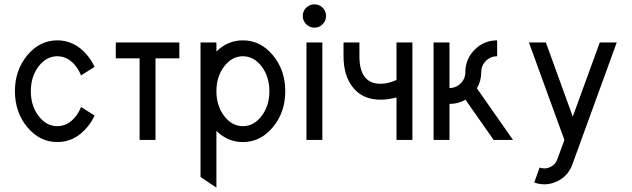

<svg xmlns="http://www.w3.org/2000/svg" viewBox="-20 -645 2911 885"><path d="M244.1 9.8Q163.1 9.8 106 -58.8Q48.8 -127.4 48.8 -224.6Q48.8 -321.8 106 -390.4Q163.1 -459 244.1 -459Q325.2 -459 382.3 -390.1Q402.8 -365.7 416 -336.9L353.5 -297.4Q344.7 -319.8 330.6 -338.4Q294.9 -385.7 244.1 -385.7Q193.4 -385.7 157.7 -338.6Q122.1 -291.5 122.1 -224.6Q122.1 -157.7 157.7 -110.6Q193.4 -63.5 244.1 -63.5Q294.9 -63.5 330.6 -110.8Q344.7 -129.4 353.5 -151.9L416 -112.3Q402.8 -83.5 382.3 -59.1Q325.2 9.8 244.1 9.8Z M696.8 0H623.5V-376H513.7V-449.2H806.6V-376H696.8Z M1099.6 -63.5Q1150.4 -63.5 1186 -110.6Q1221.7 -157.7 1221.7 -224.6Q1221.7 -291.5 1186 -338.6Q1150.4 -385.7 1099.6 -385.7Q1048.8 -385.7 1013.2 -338.6Q977.5 -291.5 977.5 -224.6Q977.5 -157.7 1013.2 -110.6Q1048.8 -63.5 1099.6 -63.5ZM977.5 219.7 904.3 170.9V-449.2H977.5V-407.7Q1029.8 -459 1099.6 -459Q1180.7 -459 1237.8 -390.4Q1294.9 -321.8 1294.9 -224.6Q1294.9 -127.4 1237.8 -58.8Q1180.7 9.8 1099.6 9.8Q1029.8 9.8 977.5 -41.5Z M1465.8 0H1392.6V-449.2H1465.8ZM1429.2 -517.6Q1407.2 -517.6 1391.4 -533.4Q1375.5 -549.3 1375.5 -571.3Q1375.5 -593.8 1391.4 -609.4Q1407.2 -625 1429.2 -625Q1451.7 -625 1467.3 -609.4Q1482.9 -593.8 1482.9 -571.3Q1482.9 -549.3 1467.3 -533.4Q1451.7 -517.6 1429.2 -517.6Z M1880.9 0H1807.6V-195.8Q1768.1 -185.5 1734.4 -185.5Q1653.3 -185.5 1608.4 -240Q1563.5 -294.4 1563.5 -385.7V-449.2H1636.7V-385.7Q1636.7 -258.8 1734.4 -258.8Q1769 -258.8 1807.6 -276.4V-449.2H1880.9Z M2344.7 0H2255.4L2125.5 -185.5Q2092.8 -166 2051.8 -166V0H1978.5V-449.2H2051.8V-239.3Q2082 -239.3 2103.5 -260.7Q2125 -282.2 2125 -312.5Q2125 -373 2168 -416Q2210.9 -459 2271.5 -459V-385.7Q2241.2 -385.7 2219.7 -364.3Q2198.2 -342.8 2198.2 -312.5Q2198.2 -271 2178.2 -237.8Z M2489.3 204.6Q2465.8 204.6 2442.4 196.3L2467.3 127.4Q2478.5 131.3 2489.3 131.3Q2502.9 131.3 2516.1 125Q2540 114.3 2548.8 89.4L2581.5 0L2418 -449.2H2496.1L2620.1 -107.4L2744.6 -449.2H2822.8L2617.7 114.3Q2598.1 167.5 2546.9 191.4Q2518.6 204.6 2489.3 204.6Z"/></svg>

Font: Catrinity
Style: Regular
Weight: 400
Designer: Alexander Lange
Foundry: High-Logic / Made with FontCreator
Version: Version 2.090;May 20, 2024;FontCreator 15.0.0.2974 64-bit